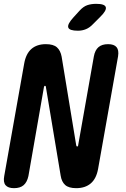

<svg xmlns="http://www.w3.org/2000/svg" viewBox="-34 -970 654 1000"><path d="M92 -639Q101 -690 129.5 -715Q158 -740 205 -740Q244 -740 262.5 -723.5Q281 -707 287 -675L363 -213Q364 -210 365 -208.5Q366 -207 368 -207Q370 -207 371.5 -208.5Q373 -210 373 -213L455 -677Q461 -709 479 -724.5Q497 -740 529 -740Q560 -740 573 -724.5Q586 -709 581 -677L477 -91Q468 -40 439 -15Q410 10 363 10Q324 10 305.5 -6.5Q287 -23 282 -55L205 -517Q205 -520 203.5 -521.5Q202 -523 200 -523Q198 -523 197 -521.5Q196 -520 195 -517L114 -53Q107 -21 89 -5.5Q71 10 39 10Q8 10 -5 -5.5Q-18 -21 -12 -53ZM372 -810Q327 -810 321.5 -827Q316 -844 349 -880L380 -914Q400 -936 420.5 -943Q441 -950 467 -950Q512 -950 517 -932.5Q522 -915 487 -881L450 -844Q433 -826 413.5 -818Q394 -810 372 -810Z"/></svg>

Font: Maple Mono
Style: Bold Italic
Weight: 700
Italic angle: -10°
Monospace: yes
Designer: subframe7536
Version: Version 7.000